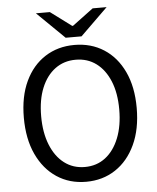

<svg xmlns="http://www.w3.org/2000/svg" viewBox="-58 -890 779 951"><g transform="rotate(-5 332.0 -414.5)"><path d="M332 12Q249.7 12 186.4 -29.9Q123.2 -71.8 87.4 -148.7Q51.7 -225.5 51.7 -330.8Q51.7 -436 87.4 -511.6Q123.2 -587.2 186.4 -627.7Q249.7 -668.3 332 -668.3Q414.9 -668.3 478.1 -627.7Q541.4 -587.2 577.1 -511.6Q612.9 -436 612.9 -330.8Q612.9 -225.5 577.1 -148.7Q541.4 -71.8 478.1 -29.9Q414.9 12 332 12ZM332 -61.5Q390.9 -61.5 434.2 -94.7Q477.5 -127.9 501.8 -188.6Q526.1 -249.3 526.1 -330.8Q526.1 -412.3 501.8 -471.4Q477.5 -530.4 434.2 -562.6Q390.9 -594.8 332 -594.8Q273.6 -594.8 230 -562.6Q186.4 -530.4 162.1 -471.4Q137.8 -412.3 137.8 -330.8Q137.8 -249.3 162.1 -188.6Q186.4 -127.9 230 -94.7Q273.6 -61.5 332 -61.5ZM292.7 -707.6 156.3 -841H225.7L330.1 -763.3H334.1L438.5 -841H507.9L371.5 -707.6Z"/></g></svg>

Font: Source Sans 3 VF
Style: Regular
Weight: 200
Designer: Paul D. Hunt
Foundry: Adobe
Version: Version 3.046;hotconv 1.0.118;makeotfexe 2.5.65603